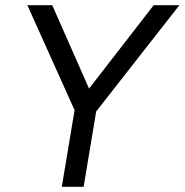

<svg xmlns="http://www.w3.org/2000/svg" viewBox="-20 -720 712 740"><path d="M282.8 -326.3 572.3 -700H671.5L351.3 -291.2ZM274.2 -336H358.3L302.3 0H218.2ZM85.5 -700H181.3L346.2 -326.3L269.3 -291.2Z"/></svg>

Font: Oak Sans Light Italic
Style: Regular
Weight: 400
Italic angle: -9.5°
Foundry: Erik Kennedy, Walven
Version: Version 1.000;Glyphs 3.1.2 (3151)